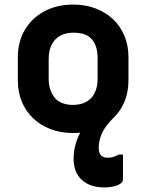

<svg xmlns="http://www.w3.org/2000/svg" viewBox="-20 -570 640 840"><path d="M300 -550Q354 -550 398.5 -533Q443 -516 475 -485.5Q507 -455 524.5 -413Q542 -371 542 -320V-219Q542 -151 511.5 -99Q481 -47 426.5 -17.5Q372 12 300 12Q246 12 201.5 -5Q157 -22 125 -52.5Q93 -83 75.5 -125Q58 -167 58 -218V-319Q58 -387 88.5 -439Q119 -491 174 -520.5Q229 -550 300 -550ZM301 -427Q267 -427 243 -413.5Q219 -400 206 -374.5Q193 -349 193 -313V-225Q193 -197 201 -175.5Q209 -154 223 -138Q236 -125 255.5 -118Q275 -111 299 -111Q333 -111 357.5 -124.5Q382 -138 394.5 -164Q407 -190 407 -225V-313Q407 -344 400 -365.5Q393 -387 379 -401Q366 -415 346.5 -421Q327 -427 301 -427ZM302 124Q302 93 310.5 62Q319 31 335 3.5Q351 -24 375.5 -44Q400 -64 432 -73Q449 -77 465.5 -78.5Q482 -80 497 -81Q493 -74 486.5 -66Q480 -58 472 -50Q437 -14 424.5 16.5Q412 47 412 76Q412 100 422 110Q432 120 452 120Q465 120 476.5 116.5Q488 113 499 106H518Q518 115 518 127Q518 139 518 159Q518 179 518 215Q518 231 494 240.5Q470 250 437 250Q374 250 338 217Q302 184 302 124Z"/></svg>

Font: Recursive
Style: Bold
Weight: 700
Version: Version 1.085